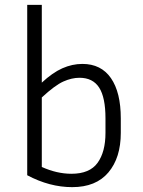

<svg xmlns="http://www.w3.org/2000/svg" viewBox="-20 -760 588 790"><path d="M477 -213Q477 -111 426 -50.5Q375 10 277 10Q184 10 92 -39V-740H152V-420Q196 -461 236.5 -479Q277 -497 319 -497Q396 -497 436.5 -438.5Q477 -380 477 -273ZM307 -440Q275 -440 240.5 -424.5Q206 -409 152 -359V-73Q214 -45 274 -45Q349 -45 381.5 -90Q414 -135 414 -213V-273Q414 -359 388 -399.5Q362 -440 307 -440Z"/></svg>

Font: Inria Sans Light
Style: Regular
Weight: 300
Designer: Black Foundry Team
Foundry: Black Foundry
Version: Version 1.2; ttfautohint (v1.8.3)